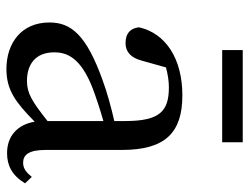

<svg xmlns="http://www.w3.org/2000/svg" viewBox="-109 -653 776 598"><g transform="rotate(90 279.0 -354.0)"><path d="M423 -722H136V-658H423ZM357 -114C296 -66 271 -50 232 -50C181 -50 143 -76 143 -135C143 -175 160 -218 256 -255C280 -264 318 -277 357 -288ZM531 -65C517 -48 505 -38 487 -38C462 -38 447 -56 447 -108V-346C447 -482 392 -534 277 -534C164 -534 84 -483 65 -399C68 -372 84 -357 114 -357C142 -357 160 -374 169 -408L190 -483C213 -489 233 -492 252 -492C326 -492 357 -464 357 -356V-322C313 -312 266 -299 231 -286C88 -235 50 -187 50 -120C50 -32 115 14 195 14C261 14 299 -15 359 -74C368 -21 403 12 457 12C495 12 526 -3 551 -44Z"/></g></svg>

Font: Noto Serif CJK JP Medium
Style: Regular
Weight: 500
Designer: Ryoko NISHIZUKA 西塚涼子 (kana & ideographs); Frank Grießhammer (Latin, Greek & Cyrillic); Wenlong ZHANG 张文龙 (bopomofo); San
Foundry: Adobe Systems Incorporated
Version: Version 1.000;PS 1;hotconv 16.6.53;makeotf.lib2.5.65590